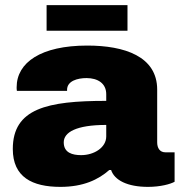

<svg xmlns="http://www.w3.org/2000/svg" viewBox="-20 -718 707 750"><path d="M162 -598H478V-698H162ZM216 12C305 12 364 -16 407 -54H414C427 -14 478 12 558 12C607 12 646 1 662 -8V-123H626C604 -123 594 -140 594 -162V-368C594 -498 466 -540 321 -540C140 -540 45 -474 45 -377C45 -372 45 -368 46 -363H242V-367C242 -402 283 -413 318 -413C361 -413 395 -393 395 -350V-324C164 -324 30 -294 30 -136C30 -26 106 12 216 12ZM297 -112C263 -112 229 -121 229 -162C229 -201 277 -230 395 -230V-185C395 -142 348 -112 297 -112Z"/></svg>

Font: Archivo Black
Style: Regular
Weight: 900
Designer: Hector Gatti
Foundry: Omnibus-Type
Version: Version 2.001